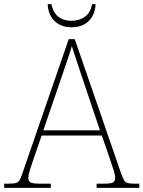

<svg xmlns="http://www.w3.org/2000/svg" viewBox="-24 -902 689 922"><path d="M-4 0V-20H18Q41 -20 52 -23Q63 -26 69.5 -36Q76 -46 83 -68L306 -714H335L558 -68Q566 -46 572 -36Q578 -26 589 -23Q600 -20 623 -20H645V0H440V-20H474Q512 -20 520.5 -27Q529 -34 529 -48Q529 -60 523 -80Q517 -100 510.5 -119Q504 -138 501 -147L465 -251H176L140 -147Q137 -138 130.5 -119Q124 -100 118 -80Q112 -60 112 -48Q112 -34 121 -27Q130 -20 167 -20H220V0ZM184 -276H456L379 -505Q370 -532 359 -564.5Q348 -597 338 -628Q328 -659 321 -680Q317 -665 306.5 -634Q296 -603 285 -570.5Q274 -538 266 -515ZM319 -771Q285 -771 259.5 -785Q234 -799 220 -824.5Q206 -850 205 -882H223Q231 -841 256.5 -821.5Q282 -802 319 -802Q356 -802 383.5 -821.5Q411 -841 418 -882H435Q434 -850 420 -824.5Q406 -799 380.5 -785Q355 -771 319 -771Z"/></svg>

Font: Noto Serif Armenian Thin
Style: Regular
Weight: 250
Version: Version 2.007